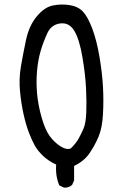

<svg xmlns="http://www.w3.org/2000/svg" viewBox="-20 -746 540 868"><path d="M269 102 248 92Q230 49 234 -2Q199 -18 174.5 -41.5Q150 -65 137.5 -87.5Q125 -110 111.5 -144.5Q98 -179 87 -227.5Q76 -276 70.5 -332.5Q65 -389 74.5 -445Q84 -501 97.5 -565Q111 -629 145.5 -671Q180 -713 218 -721Q256 -729 294.5 -723Q333 -717 355 -693.5Q377 -670 397 -617Q417 -564 429.5 -490.5Q442 -417 445.5 -354Q449 -291 445.5 -229Q442 -167 425.5 -128Q409 -89 384.5 -53Q360 -17 315 4V70L306 90Q290 104 269 102ZM300 -75Q323 -97 336 -120.5Q349 -144 358.5 -167Q368 -190 370 -236.5Q372 -283 369 -346Q366 -409 352.5 -488.5Q339 -568 316 -606.5Q293 -645 252.5 -640Q212 -635 194 -596Q176 -557 164 -516.5Q152 -476 147.5 -426Q143 -376 147.5 -324Q152 -272 168 -215.5Q184 -159 205 -130.5Q226 -102 253.5 -84.5Q281 -67 300 -75Z"/></svg>

Font: Kosefont JP
Style: Regular
Weight: 400
Designer: Nozomi Seto 瀬戸のぞみ
Version: Version 3.00;June 19, 2020